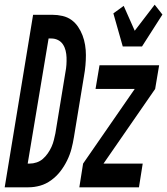

<svg xmlns="http://www.w3.org/2000/svg" viewBox="-62 -798 712 818"><path d="M-42 0 79 -735H161Q183 -735 204.5 -730Q226 -725 242.5 -713Q259 -701 270.5 -684Q282 -667 289.5 -647.5Q297 -628 300.5 -606.5Q304 -585 304 -563.5Q304 -542 302 -519.5Q300 -497 296 -475L253 -214Q249 -189 242.5 -164Q236 -139 224 -114.5Q212 -90 195.5 -68.5Q179 -47 156.5 -30.5Q134 -14 109 -7Q84 0 59 0ZM56 -101H64Q79 -101 94 -106Q109 -111 120.5 -121Q132 -131 141.5 -144.5Q151 -158 157.5 -172.5Q164 -187 167.5 -201.5Q171 -216 174 -230L217 -492Q220 -507 221 -522.5Q222 -538 221.5 -553Q221 -568 217.5 -582.5Q214 -597 206 -609Q198 -621 185 -627.5Q172 -634 157 -634H145ZM461 -600 421 -741 465 -773 512 -667 597 -778 630 -736 543 -600ZM276 0 292 -101 512 -419H345L362 -520H616L599 -419L379 -101H546L530 0Z"/></svg>

Font: Iosevka Extended
Style: Bold Italic
Weight: 700
Width: 7
Italic angle: -9°
Monospace: yes
Designer: Belleve Invis
Foundry: Belleve Invis
Version: Version 32.5.0; ttfautohint (v1.8.4)